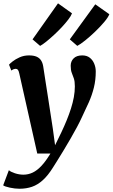

<svg xmlns="http://www.w3.org/2000/svg" viewBox="-52 -908 692 1180"><path d="M66.5 -456.5Q63 -473 58 -479Q53 -485 45 -485Q38.5 -485 31.8 -482.5Q25 -480 17.5 -474.5L3.5 -510.5Q8 -516.5 25.2 -530.2Q42.5 -544 68.8 -555.8Q95 -567.5 126 -567.5Q154.5 -567.5 172.5 -559.8Q190.5 -552 200.2 -537Q210 -522 213.5 -500.5Q220.5 -452.5 228.2 -404.8Q236 -357 243.2 -309.2Q250.5 -261.5 257.8 -214Q265 -166.5 272.5 -118.5L286.5 -15.5L325.5 -95.5Q343 -132.5 358 -169.2Q373 -206 384.2 -241.2Q395.5 -276.5 401.8 -310.8Q408 -345 408 -377Q408 -408 401.8 -426Q395.5 -444 389 -460.5Q382.5 -477 382.5 -504Q382.5 -531.5 400.8 -549.5Q419 -567.5 453.5 -567.5Q481.5 -567.5 499.8 -553.2Q518 -539 527.2 -516.2Q536.5 -493.5 536.5 -469Q536.5 -416 525 -369.8Q513.5 -323.5 494 -279.5Q474.5 -235.5 451.5 -188Q438.5 -159.5 420.5 -125.8Q402.5 -92 382 -56.8Q361.5 -21.5 341.5 11.8Q321.5 45 304 73Q286.5 101 274.5 120Q243.5 170 211.5 199Q179.5 228 144.5 240Q109.5 252 67.5 252Q39.5 252 8.5 245.2Q-22.5 238.5 -32.5 231L2.5 138Q13 148 39.5 156.8Q66 165.5 92 165.5Q122 165.5 149.2 152.5Q176.5 139.5 203.2 110.8Q230 82 258 35.5H177ZM194.5 -626 148 -666 304.5 -887.5 390.5 -826Q385 -810.5 368.2 -788.5Q351.5 -766.5 328 -741.2Q304.5 -716 279.2 -692.8Q254 -669.5 231.5 -651.5Q209 -633.5 194.5 -626ZM423 -626 377 -666 533.5 -881.5 620 -820.5Q612.5 -801 588 -772Q563.5 -743 532.2 -713Q501 -683 471.2 -659.2Q441.5 -635.5 423 -626Z"/></svg>

Font: Merriweather ExtraBold
Style: Italic
Weight: 800
Italic angle: -7.8°
Version: Version 2.101